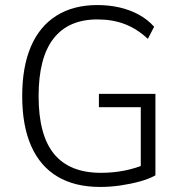

<svg xmlns="http://www.w3.org/2000/svg" viewBox="-20 -733 722 761"><path d="M377 8Q277 8 208 -33Q139 -74 103.5 -154.5Q68 -235 68 -352Q68 -468 102.5 -548.5Q137 -629 204 -671Q271 -713 366 -713Q412 -713 453.5 -703.5Q495 -694 530 -675Q565 -656 591 -627L566 -579Q523 -619 474.5 -637.5Q426 -656 366 -656Q251 -656 192 -580Q133 -504 133 -352Q133 -197 194.5 -122.5Q256 -48 380 -48Q429 -48 474 -57Q519 -66 558 -83L538 -43V-308H372V-361H596V-38Q571 -24 535 -14Q499 -4 458 2Q417 8 377 8Z"/></svg>

Font: Nunito Sans 10pt SemiCondensed Light
Style: Regular
Weight: 300
Width: 4
Designer: Vernon Adams
Foundry: Vernon Adams
Version: Version 3.101;gftools[0.9.27]